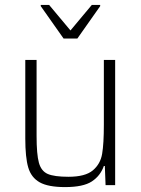

<svg xmlns="http://www.w3.org/2000/svg" viewBox="-20 -754 573 782"><path d="M83 -190V-510H129V-201Q129 -125 138.5 -91Q148 -57 174.5 -45.5Q201 -34 259 -34Q327 -34 358 -60Q389 -86 396 -127.5Q403 -169 403 -246V-510H449V0H410L407 -78H403Q389 -38 354 -15Q319 8 245 8Q176 8 141.5 -11.5Q107 -31 95 -72Q83 -113 83 -190ZM239 -597 146 -729V-734H180L267 -630L354 -734H388V-729L295 -597Z"/></svg>

Font: Saira Semi Condensed ExtraLight
Style: Regular
Weight: 200
Width: 4
Designer: Hector Gatti with collaboration of the Omnibus-Type team
Foundry: Omnibus-Type
Version: Version 1.001; ttfautohint (v1.8)